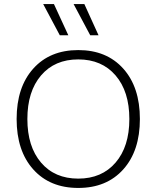

<svg xmlns="http://www.w3.org/2000/svg" viewBox="-20 -917 772 947"><path d="M246 -897 317 -743H275L193 -897ZM396 -897 466 -743H425L343 -897ZM144 -578.5Q226 -670 366 -670Q506 -670 588 -578.5Q670 -487 670 -330Q670 -173 588 -81.5Q506 10 366 10Q226 10 144 -81.5Q62 -173 62 -330Q62 -487 144 -578.5ZM550 -545Q482 -624 366 -624Q250 -624 182.5 -545Q115 -466 115 -330Q115 -194 182.5 -115Q250 -36 366 -36Q482 -36 550 -115Q618 -194 618 -330Q618 -466 550 -545Z"/></svg>

Font: Elaine Sans Light
Style: Regular
Weight: 300
Designer: Wei Huang
Foundry: Wei Huang
Version: Version 2.001;December 24, 2019;FontCreator 12.0.0.2547 64-b